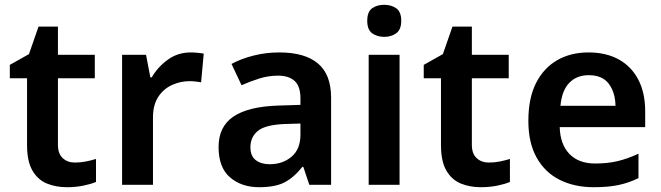

<svg xmlns="http://www.w3.org/2000/svg" viewBox="-20 -772 2761 802"><path d="M293 -93Q317 -93 339 -97.5Q361 -102 381 -108V-12Q360 -3 328 3.5Q296 10 260 10Q213 10 175.5 -5.5Q138 -21 115.5 -59.5Q93 -98 93 -166V-445H21V-501L101 -546L141 -661H222V-543H376V-445H222V-167Q222 -130 242 -111.5Q262 -93 293 -93Z M777 -553Q789 -553 805 -551.5Q821 -550 831 -548L820 -428Q811 -430 797 -431.5Q783 -433 772 -433Q733 -433 697.5 -416.5Q662 -400 640.5 -366.5Q619 -333 619 -281V0H490V-543H590L608 -449H614Q638 -491 680 -522Q722 -553 777 -553Z M1147 -553Q1253 -553 1308 -507Q1363 -461 1363 -364V0H1272L1247 -75H1243Q1208 -31 1169 -10.5Q1130 10 1062 10Q989 10 941 -31Q893 -72 893 -158Q893 -243 955 -285Q1017 -327 1142 -331L1235 -334V-361Q1235 -412 1210.5 -434Q1186 -456 1142 -456Q1101 -456 1063 -444Q1025 -432 989 -416L947 -505Q988 -527 1039.5 -540Q1091 -553 1147 -553ZM1170 -254Q1089 -251 1057.5 -225.5Q1026 -200 1026 -157Q1026 -120 1048.5 -103Q1071 -86 1106 -86Q1161 -86 1198 -117.5Q1235 -149 1235 -210V-256Z M1649 -543V0H1520V-543ZM1585 -752Q1614 -752 1635 -737.5Q1656 -723 1656 -685Q1656 -648 1635 -633Q1614 -618 1585 -618Q1555 -618 1534.5 -633Q1514 -648 1514 -685Q1514 -723 1534.5 -737.5Q1555 -752 1585 -752Z M2022 -93Q2046 -93 2068 -97.5Q2090 -102 2110 -108V-12Q2089 -3 2057 3.5Q2025 10 1989 10Q1942 10 1904.5 -5.5Q1867 -21 1844.5 -59.5Q1822 -98 1822 -166V-445H1750V-501L1830 -546L1870 -661H1951V-543H2105V-445H1951V-167Q1951 -130 1971 -111.5Q1991 -93 2022 -93Z M2438 -553Q2512 -553 2565 -523.5Q2618 -494 2646.5 -439Q2675 -384 2675 -307V-241H2318Q2320 -169 2358.5 -129Q2397 -89 2466 -89Q2518 -89 2560 -99Q2602 -109 2647 -130V-28Q2606 -8 2563 1Q2520 10 2460 10Q2380 10 2318.5 -20.5Q2257 -51 2222 -113Q2187 -175 2187 -267Q2187 -361 2218.5 -424Q2250 -487 2306.5 -520Q2363 -553 2438 -553ZM2439 -458Q2389 -458 2358 -426Q2327 -394 2321 -330H2551Q2550 -386 2523 -422Q2496 -458 2439 -458Z"/></svg>

Font: Noto Sans Sora Sompeng SemiBold
Style: Regular
Weight: 600
Version: Version 2.101